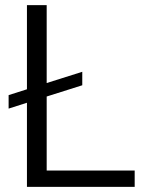

<svg xmlns="http://www.w3.org/2000/svg" viewBox="-20 -731 574 751"><path d="M162.6 -64V-353.5L301.8 -397.5V-450.2L162.6 -406.2V-710.9H85.4V-381.8L13.7 -358.9V-306.2L85.4 -329.1V0H506.8V-64Z"/></svg>

Font: Vazirmatn Light
Style: Regular
Weight: 300
Designer: Saber Rastikerdar
Foundry: Saber Rastikerdar
Version: Version 33.003